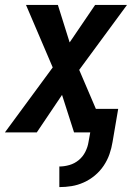

<svg xmlns="http://www.w3.org/2000/svg" viewBox="-32 -540 552 783"><path d="M210 223V139Q230 139 251 133Q272 127 289 113Q306 99 316 79Q326 59 329 39L336 0H270L221 -153L118 0H-12L183 -265L74 -520H204L252 -367L356 -520H486L291 -255L359 -96H450L427 39Q423 64 414.5 88.5Q406 113 391 135.5Q376 158 355 175.5Q334 193 309.5 204Q285 215 260 219Q235 223 210 223Z"/></svg>

Font: Iosevka
Style: Bold Italic
Weight: 700
Italic angle: -9°
Monospace: yes
Designer: Belleve Invis
Foundry: Belleve Invis
Version: Version 32.5.0; ttfautohint (v1.8.4)